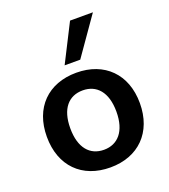

<svg xmlns="http://www.w3.org/2000/svg" viewBox="-137 -842 839 951"><g transform="rotate(-20 282.5 -366.0)"><path d="M282.4 9.8C430.4 9.8 527.5 -86.3 527.5 -240.2C527.5 -393.1 430.4 -489.2 282.4 -489.2C133.3 -489.2 37.3 -393.1 37.3 -240.2C37.3 -86.3 133.3 9.8 282.4 9.8ZM282.4 -83.3C208.8 -83.3 160.8 -136.3 160.8 -240.2C160.8 -344.1 208.8 -396.1 282.4 -396.1C354.9 -396.1 403.9 -344.1 403.9 -240.2C403.9 -136.3 354.9 -83.3 282.4 -83.3ZM241.2 -543.1H323.5L462.7 -742.2H342.2Z"/></g></svg>

Font: LL Pando Sans
Style: Bold
Weight: 700
Designer: Joshua Smith
Foundry: Joshua Smith
Version: Version 1.000;Glyphs 3.2.1 (3258)